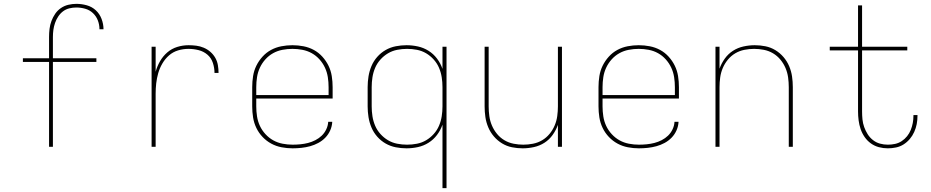

<svg xmlns="http://www.w3.org/2000/svg" viewBox="-20 -763 4840 998"><path d="M235 0V-441H99V-460H235V-571Q235 -592 237.5 -613Q240 -634 247.5 -654Q255 -674 267 -691.5Q279 -709 296.5 -721Q314 -733 335 -738Q356 -743 377 -743Q404 -743 431 -735.5Q458 -728 478 -709.5Q498 -691 508 -664.5Q518 -638 518 -611H497Q497 -635 488.5 -657Q480 -679 463 -695Q446 -711 423 -717.5Q400 -724 377 -724Q358 -724 340 -719.5Q322 -715 307.5 -704Q293 -693 282.5 -677Q272 -661 266 -643.5Q260 -626 257.5 -608Q255 -590 255 -571V-460H481V-441H255V0Z M768 0V-520H789V-390Q797 -419 812 -445Q827 -471 849.5 -490.5Q872 -510 901 -519Q930 -528 960 -528Q980 -528 1000 -525.5Q1020 -523 1039 -515Q1058 -507 1073.5 -493.5Q1089 -480 1099 -462.5Q1109 -445 1112.5 -424.5Q1116 -404 1116 -384H1095Q1095 -410 1086.5 -436Q1078 -462 1058 -479Q1038 -496 1012 -502.5Q986 -509 960 -509Q932 -509 905.5 -501Q879 -493 858.5 -475Q838 -457 824 -433Q810 -409 802.5 -383Q795 -357 792 -330Q789 -303 789 -276V0Z M1501 8Q1472 8 1443.5 2.5Q1415 -3 1390 -16.5Q1365 -30 1345 -51Q1325 -72 1312.5 -98Q1300 -124 1295.5 -152.5Q1291 -181 1291 -210V-310Q1291 -339 1295.5 -367.5Q1300 -396 1312.5 -421.5Q1325 -447 1344.5 -468.5Q1364 -490 1389 -503.5Q1414 -517 1442.5 -522.5Q1471 -528 1500 -528Q1529 -528 1557.5 -522.5Q1586 -517 1611 -503.5Q1636 -490 1655.5 -468.5Q1675 -447 1687.5 -421.5Q1700 -396 1704.5 -367.5Q1709 -339 1709 -310V-251H1312V-210Q1312 -184 1316 -158Q1320 -132 1331 -108.5Q1342 -85 1360 -65.5Q1378 -46 1400.5 -33.5Q1423 -21 1449 -16Q1475 -11 1501 -11Q1521 -11 1541.5 -13Q1562 -15 1581.5 -20Q1601 -25 1619.5 -34.5Q1638 -44 1652.5 -58Q1667 -72 1676 -91Q1685 -110 1686 -130H1707Q1706 -107 1696.5 -85.5Q1687 -64 1671 -47.5Q1655 -31 1634.5 -20Q1614 -9 1592 -3Q1570 3 1547 5.5Q1524 8 1501 8ZM1688 -269V-310Q1688 -336 1684 -362Q1680 -388 1669 -411.5Q1658 -435 1640.5 -454.5Q1623 -474 1600.5 -486.5Q1578 -499 1552 -504Q1526 -509 1500 -509Q1474 -509 1448 -504Q1422 -499 1399.5 -486.5Q1377 -474 1359.5 -454.5Q1342 -435 1331 -411.5Q1320 -388 1316 -362Q1312 -336 1312 -310V-269Z M2280 215V-115Q2270 -86 2251.5 -61.5Q2233 -37 2207.5 -21Q2182 -5 2152.5 1.5Q2123 8 2093 8Q2065 8 2037 2.5Q2009 -3 1984.5 -17Q1960 -31 1941 -52.5Q1922 -74 1911 -100Q1900 -126 1895.5 -154Q1891 -182 1891 -210V-310Q1891 -338 1895.5 -366Q1900 -394 1911 -420Q1922 -446 1941 -467.5Q1960 -489 1984.5 -503Q2009 -517 2037 -522.5Q2065 -528 2093 -528Q2123 -528 2152.5 -521.5Q2182 -515 2207.5 -499Q2233 -483 2251.5 -458.5Q2270 -434 2280 -405V-520H2301V215ZM2096 -11Q2122 -11 2147.5 -16Q2173 -21 2195 -34Q2217 -47 2234.5 -66.5Q2252 -86 2262 -109.5Q2272 -133 2276 -158.5Q2280 -184 2280 -210V-310Q2280 -336 2276 -361.5Q2272 -387 2262 -410.5Q2252 -434 2234.5 -453.5Q2217 -473 2195 -486Q2173 -499 2147.5 -504Q2122 -509 2096 -509Q2070 -509 2044.5 -504Q2019 -499 1997 -486Q1975 -473 1957.5 -453.5Q1940 -434 1930 -410.5Q1920 -387 1916 -361.5Q1912 -336 1912 -310V-210Q1912 -184 1916 -158.5Q1920 -133 1930 -109.5Q1940 -86 1957.5 -66.5Q1975 -47 1997 -34Q2019 -21 2044.5 -16Q2070 -11 2096 -11Z M2697 8Q2669 8 2641.5 2.5Q2614 -3 2590 -17.5Q2566 -32 2547.5 -53.5Q2529 -75 2518 -101Q2507 -127 2503 -154.5Q2499 -182 2499 -210V-520H2520V-210Q2520 -185 2523.5 -159.5Q2527 -134 2537 -110.5Q2547 -87 2563.5 -67Q2580 -47 2602 -34Q2624 -21 2649.5 -16Q2675 -11 2700 -11Q2725 -11 2750.5 -16Q2776 -21 2798 -34Q2820 -47 2836.5 -67Q2853 -87 2863 -110.5Q2873 -134 2876.5 -159.5Q2880 -185 2880 -210V-520H2901V0H2880V-114Q2870 -86 2852.5 -61.5Q2835 -37 2810 -21Q2785 -5 2755.5 1.5Q2726 8 2697 8Z M3301 8Q3272 8 3243.5 2.5Q3215 -3 3190 -16.5Q3165 -30 3145 -51Q3125 -72 3112.5 -98Q3100 -124 3095.5 -152.5Q3091 -181 3091 -210V-310Q3091 -339 3095.5 -367.5Q3100 -396 3112.5 -421.5Q3125 -447 3144.5 -468.5Q3164 -490 3189 -503.5Q3214 -517 3242.5 -522.5Q3271 -528 3300 -528Q3329 -528 3357.5 -522.5Q3386 -517 3411 -503.5Q3436 -490 3455.5 -468.5Q3475 -447 3487.5 -421.5Q3500 -396 3504.5 -367.5Q3509 -339 3509 -310V-251H3112V-210Q3112 -184 3116 -158Q3120 -132 3131 -108.5Q3142 -85 3160 -65.5Q3178 -46 3200.5 -33.5Q3223 -21 3249 -16Q3275 -11 3301 -11Q3321 -11 3341.5 -13Q3362 -15 3381.5 -20Q3401 -25 3419.5 -34.5Q3438 -44 3452.5 -58Q3467 -72 3476 -91Q3485 -110 3486 -130H3507Q3506 -107 3496.5 -85.5Q3487 -64 3471 -47.5Q3455 -31 3434.5 -20Q3414 -9 3392 -3Q3370 3 3347 5.5Q3324 8 3301 8ZM3488 -269V-310Q3488 -336 3484 -362Q3480 -388 3469 -411.5Q3458 -435 3440.5 -454.5Q3423 -474 3400.5 -486.5Q3378 -499 3352 -504Q3326 -509 3300 -509Q3274 -509 3248 -504Q3222 -499 3199.5 -486.5Q3177 -474 3159.5 -454.5Q3142 -435 3131 -411.5Q3120 -388 3116 -362Q3112 -336 3112 -310V-269Z M3699 0V-520H3720V-406Q3730 -434 3747.5 -458.5Q3765 -483 3790 -499Q3815 -515 3844.5 -521.5Q3874 -528 3903 -528Q3931 -528 3958.5 -522.5Q3986 -517 4010 -502.5Q4034 -488 4052.5 -466.5Q4071 -445 4082 -419Q4093 -393 4097 -365.5Q4101 -338 4101 -310V0H4080V-310Q4080 -335 4076.5 -360.5Q4073 -386 4063 -409.5Q4053 -433 4036.5 -453Q4020 -473 3998 -486Q3976 -499 3950.5 -504Q3925 -509 3900 -509Q3875 -509 3849.5 -504Q3824 -499 3802 -486Q3780 -473 3763.5 -453Q3747 -433 3737 -409.5Q3727 -386 3723.5 -360.5Q3720 -335 3720 -310V0Z M4595 8Q4571 8 4548.5 2Q4526 -4 4507 -17.5Q4488 -31 4474.5 -50.5Q4461 -70 4453.5 -92Q4446 -114 4443 -137.5Q4440 -161 4440 -184V-501H4293V-520H4440V-735H4461V-520H4696V-501H4461V-184Q4461 -163 4463 -142.5Q4465 -122 4472 -102.5Q4479 -83 4490 -65.5Q4501 -48 4517.5 -35Q4534 -22 4554 -16.5Q4574 -11 4595 -11Q4614 -11 4632.5 -15Q4651 -19 4667 -29.5Q4683 -40 4695 -55Q4707 -70 4714 -87.5Q4721 -105 4724.5 -123.5Q4728 -142 4728 -161V-165H4749V-161Q4749 -139 4745 -118Q4741 -97 4732 -77Q4723 -57 4709 -40.5Q4695 -24 4677 -12.5Q4659 -1 4637.5 3.5Q4616 8 4595 8Z"/></svg>

Font: Iosevka Thin Extended
Style: Regular
Weight: 100
Width: 7
Monospace: yes
Designer: Belleve Invis
Foundry: Belleve Invis
Version: Version 32.5.0; ttfautohint (v1.8.4)